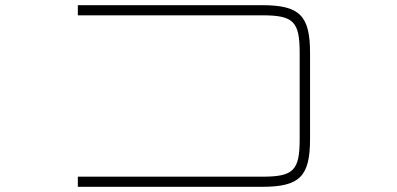

<svg xmlns="http://www.w3.org/2000/svg" viewBox="-20 -720 1530 740"><path d="M990.5 -700H280V-661H989.5C1111.5 -661 1135 -637.5 1135 -515.5V-184.5C1135 -62.5 1111.5 -39 989.5 -39H280V0H990.5C1135 0 1175 -40 1175 -184.5V-515.5C1175 -660 1135 -700 990.5 -700Z"/></svg>

Font: Melete UltraLight
Style: Regular
Weight: 200
Width: 6
Designer: Sora Sagano
Foundry: DOT COLON
Version: Version 0.200;FEAKit 1.0